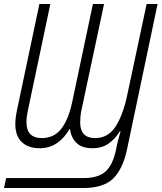

<svg xmlns="http://www.w3.org/2000/svg" viewBox="-30 -734 812 965"><path d="M-10 211H388Q488 211 537 165Q586 119 608 19L762 -714H707L609 -254Q588 -155 550.5 -97.5Q513 -40 448 -40Q373 -40 373 -119Q373 -132 374.5 -149.5Q376 -167 381 -188L493 -714H437L332 -217Q313 -131 277 -85.5Q241 -40 180 -40Q103 -40 103 -120Q103 -135 105.5 -152.5Q108 -170 113 -192L223 -714H168L57 -188Q47 -143 47 -110Q47 -51 79.5 -20Q112 11 168 11Q220 11 257.5 -15.5Q295 -42 319 -85H322Q327 -43 354 -16Q381 11 435 11Q483 11 516.5 -13Q550 -37 573 -75H576Q570 -53 564 -30.5Q558 -8 554 14Q538 94 501 127.5Q464 161 390 161H1Z"/></svg>

Font: Noto Sans Display SemiCondensed Light
Style: Italic
Weight: 300
Width: 4
Italic angle: -12°
Designer: Monotype Design Team
Foundry: Monotype Imaging Inc.
Version: Version 1.900